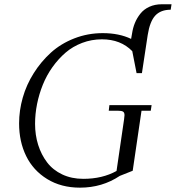

<svg xmlns="http://www.w3.org/2000/svg" viewBox="-20 -865 818 893"><path d="M68.8 -291Q68.8 -351.1 85.9 -411.1Q103 -471.2 137 -524.9Q170.9 -578.6 217 -620.4Q263.2 -662.1 325.7 -686.5Q388.2 -710.9 458 -710.9Q533.7 -710.9 589.8 -684.1L594.2 -709Q598.1 -735.4 607.4 -758.1Q616.7 -780.8 632.6 -801Q648.4 -821.3 674.3 -833.3Q700.2 -845.2 732.9 -845.2H777.8L773.9 -819.8Q727.5 -819.8 702.1 -792.5Q676.8 -765.1 667 -702.1L640.1 -524.9H615.2L595.2 -627Q541.5 -682.1 454.1 -682.1Q405.8 -682.1 362.1 -665.5Q318.4 -648.9 284.9 -620.1Q251.5 -591.3 224.1 -553Q196.8 -514.6 179.2 -470.9Q161.6 -427.2 152.3 -380.9Q143.1 -334.5 143.1 -289.1Q143.1 -236.8 157.5 -191.2Q171.9 -145.5 199 -109.9Q226.1 -74.2 269.5 -53.7Q313 -33.2 367.2 -33.2Q456.1 -33.2 522 -69.8L557.1 -310.1Q559.1 -323.7 559.1 -329.1Q559.1 -341.8 552.2 -345.9Q545.4 -350.1 526.9 -350.1H485.8L488.8 -376H685.1L681.2 -350.1H638.2L597.2 -70.8L537.1 -46.9Q455.1 7.8 352.1 7.8Q264.6 7.8 199.5 -32.2Q134.3 -72.3 101.6 -139.4Q68.8 -206.5 68.8 -291Z"/></svg>

Font: Dihjauti S
Style: Italic
Weight: 400
Italic angle: -9°
Designer: T. Christopher White
Version: Version 3.0.0